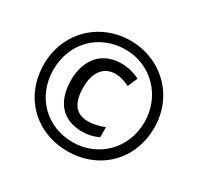

<svg xmlns="http://www.w3.org/2000/svg" viewBox="-155 -1003 1142 1106"><g transform="rotate(30 416.0 -450.0)"><path d="M416 -83C629 -83 783 -237 783 -450C783 -663 619 -817 416 -817C205 -817 49 -657 49 -450C49 -237 203 -83 416 -83ZM416 -143C239 -143 112 -275 112 -450C112 -629 241 -758 416 -758C590 -758 718 -619 718 -450C718 -271 583 -143 416 -143ZM431 -223C478 -223 508 -233 540 -247V-314C507 -301 466 -291 435 -291C347 -291 312 -348 312 -450C312 -548 357 -608 436 -608C464 -608 496 -599 529 -582L558 -647C521 -666 476 -677 435 -677C303 -677 230 -582 230 -450C230 -313 297 -223 431 -223Z"/></g></svg>

Font: Noto Sans Kannada UI SemiBold
Style: Regular
Weight: 600
Designer: Jelle Bosma - Monotype Design Team
Foundry: Monotype Imaging Inc.
Version: Version 2.005